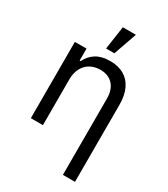

<svg xmlns="http://www.w3.org/2000/svg" viewBox="-228 -854 1012 1156"><g transform="rotate(30 278.5 -276.0)"><path d="M151.4 0H67.4V-530.3H148.4V-447.3H155.3Q175.3 -489.7 213.6 -513.4Q252 -537.1 310.5 -537.1Q365.2 -537.1 405.3 -514.9Q445.3 -492.7 467.3 -447.8Q489.3 -402.8 489.3 -336.9V199.2H405.3V-331.1Q405.3 -392.6 373.5 -427.2Q341.8 -461.9 285.2 -461.9Q246.6 -461.9 216.3 -445.1Q186 -428.2 168.7 -395.8Q151.4 -363.3 151.4 -318.4ZM273.4 -751H364.3L307.6 -589.8H250Z"/></g></svg>

Font: Pretendard Std
Style: Regular
Weight: 400
Designer: Base glyphs from Inter by Rasmus Andersson; Hangeul glyphs from Noto Sans CJK(Source Han Sans) by Jang Soo-young and Kan
Foundry: Kil Hyung-jin
Version: Version 1.309